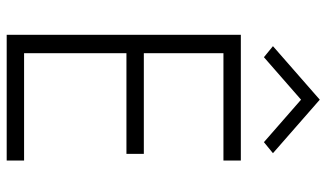

<svg xmlns="http://www.w3.org/2000/svg" viewBox="-221 -755 976 574"><g transform="rotate(90 267.0 -468.0)"><path d="M278 -880 405 -769 438 -796 278 -936 118 -796 151 -769ZM84 -700V0H460V-52H139V-358H440V-410H139V-648H460V-700Z"/></g></svg>

Font: Jost Light
Style: Regular
Weight: 300
Version: Version 3.710